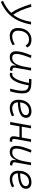

<svg xmlns="http://www.w3.org/2000/svg" viewBox="1931 -2526 798 4755"><g transform="rotate(90 2330.5 -148.0)"><path d="M0 230.5 -27.3 177.7Q64.9 135.3 138.9 85.7Q212.9 36.1 271 -23.9Q207 -111.8 153.6 -237.8Q100.1 -363.8 54.7 -517.6L121.6 -523.9Q201.7 -232.4 316.9 -76.7Q384.3 -162.1 427.2 -270.5Q470.2 -378.9 493.7 -517.6H559.6Q523.4 -325.2 453.9 -183.8Q384.3 -42.5 273.2 58.3Q162.1 159.2 0 230.5Z M852.1 -51.3Q902.8 -51.3 954.3 -68.8Q1005.9 -86.4 1048.3 -115.7L1072.8 -63Q1025.4 -30.3 964.8 -10.3Q904.3 9.8 840.8 9.8Q748.5 9.8 697.3 -42Q646 -93.8 646 -186.5Q646 -289.6 682.1 -366Q718.3 -442.4 783.7 -484.9Q849.1 -527.3 937 -527.3Q1083.5 -527.3 1128.4 -419.9L1078.1 -380.9Q1056.6 -426.8 1020 -446.5Q983.4 -466.3 929.7 -466.3Q864.3 -466.3 815.4 -432.4Q766.6 -398.4 739.5 -337.4Q712.4 -276.4 711.9 -194.3Q712.9 -126.5 749.5 -88.9Q786.1 -51.3 852.1 -51.3Z M1370.1 10.3Q1297.9 10.3 1259.8 -29.5Q1221.7 -69.3 1221.7 -145Q1221.7 -224.6 1248.3 -315.2Q1274.9 -405.8 1324.2 -527.3L1388.2 -514.6Q1337.9 -385.3 1312.7 -298.8Q1287.6 -212.4 1287.6 -150.9Q1287.6 -50.8 1383.8 -50.8Q1465.3 -50.8 1519.3 -122.1Q1573.2 -193.4 1601.6 -341.3L1633.3 -517.6H1699.2L1629.9 -126.5Q1623.5 -88.4 1637.9 -72Q1652.3 -55.7 1695.3 -53.7H1708.5L1697.8 4.9H1686.5Q1608.4 4.9 1585.4 -32.5Q1562.5 -69.8 1577.1 -138.7H1567.4Q1549.3 -96.2 1524.7 -62.5Q1500 -28.8 1462.9 -9.3Q1425.8 10.3 1370.1 10.3Z M2147.5 0Q2169.4 -74.7 2184.6 -153.6Q2199.7 -232.4 2199.7 -295.4Q2199.7 -350.6 2187.7 -384.3Q2175.8 -418 2146.7 -435.3Q2117.7 -452.6 2066.9 -460L2066.4 -456.5Q2055.2 -391.6 2038.6 -325.4Q2022 -259.3 1999.3 -199.2Q1976.6 -139.2 1946.5 -92Q1916.5 -44.9 1878.4 -17.6Q1840.3 9.8 1793 9.8Q1784.2 9.8 1773.7 7.8Q1763.2 5.9 1753.4 0.5L1763.7 -57.1Q1774.9 -53.7 1780.5 -52.5Q1786.1 -51.3 1791 -51.3Q1825.7 -51.3 1855 -77.6Q1884.3 -104 1908.2 -147.9Q1932.1 -191.9 1950.9 -246.1Q1969.7 -300.3 1983.2 -356.9Q1996.6 -413.6 2005.4 -463.9V-464.8Q1983.4 -465.8 1958.3 -466.3Q1933.1 -466.8 1904.3 -466.8L1914.6 -527.3Q2002 -527.8 2067.6 -521.5Q2133.3 -515.1 2177.5 -492.7Q2221.7 -470.2 2243.7 -424.1Q2265.6 -377.9 2265.6 -298.8Q2265.6 -251.5 2258.3 -198.5Q2251 -145.5 2239.5 -94.2Q2228 -43 2215.3 0Z M2635.7 -51.3Q2675.8 -51.3 2721.4 -64.2Q2767.1 -77.1 2809.6 -100.1L2832 -47.4Q2785.6 -20.5 2732.7 -5.4Q2679.7 9.8 2631.3 9.8Q2532.7 9.8 2477.8 -45.7Q2422.9 -101.1 2422.9 -199.7Q2422.9 -301.3 2457.8 -374.5Q2492.7 -447.8 2557.4 -487.5Q2622.1 -527.3 2711.4 -527.3Q2786.6 -527.3 2828.6 -491.2Q2870.6 -455.1 2870.6 -390.6Q2870.6 -295.4 2769 -245.1Q2667.5 -194.8 2486.3 -190.9Q2489.7 -125 2529.1 -88.1Q2568.4 -51.3 2635.7 -51.3ZM2488.3 -246.6Q2640.1 -250.5 2722.4 -285.9Q2804.7 -321.3 2804.7 -387.7Q2804.7 -424.3 2778.3 -445.3Q2752 -466.3 2704.1 -466.3Q2612.8 -466.3 2555.9 -408Q2499 -349.6 2488.3 -246.6Z M2974.1 0 3065.4 -517.6H3131.3L3090.8 -287.6H3359.4L3400.9 -517.6H3466.3L3398.4 -141.6Q3389.6 -92.8 3397.5 -70.8Q3405.3 -48.8 3436.5 -48.8Q3449.7 -48.8 3467.8 -51.3L3456.5 7.8Q3442.9 9.8 3422.4 9.8Q3364.3 9.8 3341.3 -25.4Q3318.4 -60.5 3332 -136.7L3349.1 -230H3081.1L3040.5 0Z M3713.9 10.3Q3641.6 10.3 3603.5 -29.5Q3565.4 -69.3 3565.4 -145Q3565.4 -224.6 3592 -315.2Q3618.7 -405.8 3668 -527.3L3731.9 -514.6Q3681.6 -385.3 3656.5 -298.8Q3631.3 -212.4 3631.3 -150.9Q3631.3 -50.8 3727.5 -50.8Q3809.1 -50.8 3863 -122.1Q3917 -193.4 3945.3 -341.3L3977.1 -517.6H4043L3973.6 -126.5Q3967.3 -88.4 3981.7 -72Q3996.1 -55.7 4039.1 -53.7H4052.2L4041.5 4.9H4030.3Q3952.1 4.9 3929.2 -32.5Q3906.2 -69.8 3920.9 -138.7H3911.1Q3893.1 -96.2 3868.4 -62.5Q3843.8 -28.8 3806.6 -9.3Q3769.5 10.3 3713.9 10.3Z M4393.6 -51.3Q4433.6 -51.3 4479.2 -64.2Q4524.9 -77.1 4567.4 -100.1L4589.8 -47.4Q4543.5 -20.5 4490.5 -5.4Q4437.5 9.8 4389.2 9.8Q4290.5 9.8 4235.6 -45.7Q4180.7 -101.1 4180.7 -199.7Q4180.7 -301.3 4215.6 -374.5Q4250.5 -447.8 4315.2 -487.5Q4379.9 -527.3 4469.2 -527.3Q4544.4 -527.3 4586.4 -491.2Q4628.4 -455.1 4628.4 -390.6Q4628.4 -295.4 4526.9 -245.1Q4425.3 -194.8 4244.1 -190.9Q4247.6 -125 4286.9 -88.1Q4326.2 -51.3 4393.6 -51.3ZM4246.1 -246.6Q4397.9 -250.5 4480.2 -285.9Q4562.5 -321.3 4562.5 -387.7Q4562.5 -424.3 4536.1 -445.3Q4509.8 -466.3 4461.9 -466.3Q4370.6 -466.3 4313.7 -408Q4256.8 -349.6 4246.1 -246.6Z"/></g></svg>

Font: Cascadia Mono Light
Style: Italic
Weight: 300
Italic angle: -10°
Monospace: yes
Designer: Aaron Bell
Foundry: Saja Typeworks
Version: Version 2404.023; ttfautohint (v1.8.4)